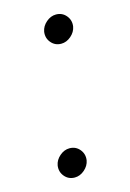

<svg xmlns="http://www.w3.org/2000/svg" viewBox="-86 -548 405 596"><g transform="rotate(-15 117.0 -250.0)"><path d="M147 -410Q127 -410 114.5 -425Q102 -440 105 -460Q108 -477 122.5 -489.5Q137 -502 154 -502Q174 -502 186.5 -487Q199 -472 196 -452Q193 -435 178.5 -422.5Q164 -410 147 -410ZM80 2Q60 2 47.5 -13Q35 -28 38 -48Q41 -65 55.5 -77.5Q70 -90 87 -90Q107 -90 119.5 -75Q132 -60 129 -40Q126 -23 111.5 -10.5Q97 2 80 2Z"/></g></svg>

Font: Figtree Light
Style: Italic
Weight: 300
Italic angle: -9.5°
Foundry: Erik Kennedy
Version: Version 2.001; ttfautohint (v1.8.4.7-5d5b);gftools[0.9.27]